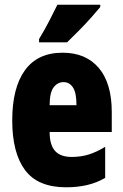

<svg xmlns="http://www.w3.org/2000/svg" viewBox="-20 -786 522 816"><path d="M246 -562Q345 -562 400 -497Q455 -432 455 -310V-225H191Q191 -170 214 -144.5Q237 -119 285 -119Q323 -119 356 -129Q389 -139 427 -162V-30Q391 -9 350 0.5Q309 10 261 10Q141 10 86.5 -63Q32 -136 32 -274Q32 -413 86 -487.5Q140 -562 246 -562ZM250 -437Q225 -437 208 -415Q191 -393 191 -339H305Q305 -392 290 -414.5Q275 -437 250 -437ZM406 -756Q392 -739 368.5 -712.5Q345 -686 317.5 -658Q290 -630 265 -606H146V-620Q170 -660 189 -696.5Q208 -733 224 -766H406Z"/></svg>

Font: Noto Sans ExtraCondensed Black
Style: Regular
Weight: 900
Width: 2
Designer: Monotype Design Team
Foundry: Monotype Imaging Inc.
Version: Version 2.013; ttfautohint (v1.8.4.7-5d5b)